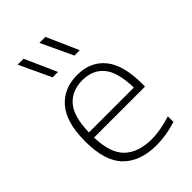

<svg xmlns="http://www.w3.org/2000/svg" viewBox="-239 -905 1010 1010"><g transform="rotate(-45 266.0 -399.5)"><path d="M309.5 9Q189 9 123 -57.2Q57 -123.5 57 -270.5Q57 -413 115.8 -480.8Q174.5 -548.5 274 -548.5Q373.5 -548.5 428.8 -480.5Q484 -412.5 484 -270V-252.5H104.5Q107.5 -133.5 161.5 -82.5Q215.5 -31.5 313.5 -31.5Q347 -31.5 382.5 -38Q418 -44.5 458 -57V-15.5Q381 9 309.5 9ZM274 -509.5Q196.5 -509.5 151.8 -458.8Q107 -408 104.5 -290.5H438.5Q436 -407.5 393.5 -458.5Q351 -509.5 274 -509.5ZM336.5 -630.5 253.5 -808H298L376.5 -630.5ZM174.5 -630.5 91.5 -808H135.5L214.5 -630.5Z"/></g></svg>

Font: Encode Sans SemiExpanded SemiExpanded ExtraLight
Style: Regular
Weight: 200
Width: 6
Designer: Multiple Designers
Foundry: Impallari Type
Version: Version 3.000; ttfautohint (v1.8.3) -l 8 -r 50 -G 200 -x 14 